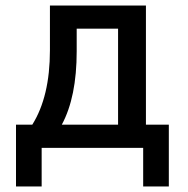

<svg xmlns="http://www.w3.org/2000/svg" viewBox="-20 -536 680 696"><path d="M38 -84H97Q161 -186 161 -354V-516H509V-84H592V140H499V0H131V140H38ZM408 -84V-432H258V-350Q258 -184 204 -84Z"/></svg>

Font: Writer Medium
Style: Regular
Weight: 500
Monospace: yes
Designer: Mike Abbink, Paul van der Laan, Pieter van Rosmalen
Foundry: Bold Monday
Version: Version 2.001 2020